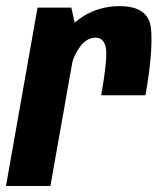

<svg xmlns="http://www.w3.org/2000/svg" viewBox="-47 -622 538 642"><path d="M291.5 -303.5H439.5Q465.5 -453.5 457.8 -527.5Q450 -601.5 353 -601.5Q274.5 -601.5 214 -555.5Q153.5 -509.5 138.5 -422L191.5 -399.5Q198 -434.5 220.2 -465.2Q242.5 -496 273 -496Q300 -496 306.8 -463Q313.5 -430 291.5 -303.5ZM-27 0H121.5L211.5 -507.5L191.5 -596.5H78.5Z"/></svg>

Font: Anybody Condensed
Style: Bold Italic
Weight: 700
Width: 3
Italic angle: -10°
Version: Version 1.113;gftools[0.9.25]